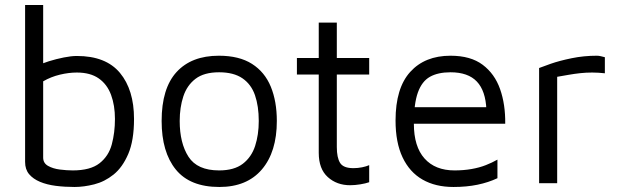

<svg xmlns="http://www.w3.org/2000/svg" viewBox="-20 -730 2465 765"><path d="M277 15Q238 15 202.5 10.5Q167 6 139.5 -5.5Q112 -17 96 -36Q80 -55 80 -85V-710H152V-442L127 -467Q146 -477 175 -486Q204 -495 234 -501Q264 -507 286 -507Q402 -507 458 -439.5Q514 -372 514 -256Q514 -170 491 -116.5Q468 -63 432.5 -34.5Q397 -6 355.5 4.5Q314 15 277 15ZM270 -51Q340 -51 376.5 -79.5Q413 -108 425.5 -155Q438 -202 438 -256Q438 -310 422.5 -352Q407 -394 373.5 -417.5Q340 -441 286 -441Q254 -441 218.5 -432.5Q183 -424 152 -406V-102Q152 -80 171.5 -69Q191 -58 218.5 -54.5Q246 -51 270 -51Z M854 15Q737 15 680.5 -54.5Q624 -124 624 -248Q624 -378 683.5 -443Q743 -508 852 -508Q933 -508 984 -475.5Q1035 -443 1059 -384.5Q1083 -326 1083 -248Q1083 -125 1023.5 -55Q964 15 854 15ZM853 -51Q913 -51 947.5 -77.5Q982 -104 996.5 -148.5Q1011 -193 1011 -248Q1011 -307 996 -350.5Q981 -394 946 -418Q911 -442 853 -442Q793 -442 759 -416Q725 -390 710.5 -346Q696 -302 696 -248Q696 -160 731 -105.5Q766 -51 853 -51Z M1375 8Q1322 8 1286 -24.5Q1250 -57 1250 -121V-433H1163V-499H1250V-640H1322V-499H1451V-433H1322V-144Q1322 -102 1335 -81Q1348 -60 1388 -60Q1406 -60 1423 -63.5Q1440 -67 1451 -72V-4Q1437 1 1415.5 4.5Q1394 8 1375 8Z M1787 15Q1715 15 1663.5 -14.5Q1612 -44 1584 -103Q1556 -162 1556 -250Q1556 -379 1614.5 -443.5Q1673 -508 1775 -508Q1855 -508 1903 -472Q1951 -436 1972.5 -375Q1994 -314 1993 -237H1592L1597 -303H1946L1918 -293Q1915 -368 1880 -405Q1845 -442 1775 -442Q1725 -442 1693 -424Q1661 -406 1645 -361.5Q1629 -317 1629 -237Q1629 -146 1671.5 -98.5Q1714 -51 1791 -51Q1827 -51 1858.5 -56.5Q1890 -62 1915.5 -72Q1941 -82 1962 -94V-20Q1926 -3 1882.5 6Q1839 15 1787 15Z M2128 0V-459Q2140 -464 2174.5 -476Q2209 -488 2257.5 -498Q2306 -508 2358 -508Q2366 -508 2374 -506Q2382 -504 2390 -502V-438Q2364 -441 2339.5 -441Q2315 -441 2292 -438.5Q2269 -436 2246 -432Q2223 -428 2200 -424V0Z"/></svg>

Font: Maven Pro VF Beta
Style: Regular
Weight: 400
Designer: Joe Prince
Foundry: Joe Prince
Version: Version 2.002